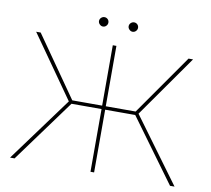

<svg xmlns="http://www.w3.org/2000/svg" viewBox="-89 -944 1152 1046"><g transform="rotate(10 487.0 -421.5)"><path d="M917 0 656 -357 674 -365 942 0ZM32 0 300 -365 318 -357 57 0ZM300 -349 53 -700H78L318 -357ZM296 -347V-366H485V-347ZM477 0V-700H497V0ZM489 -347V-366H678V-347ZM674 -349 656 -357 896 -700H921ZM570 -791Q560 -791 552 -799Q544 -807 544 -817Q544 -828 552 -835.5Q560 -843 570 -843Q581 -843 588.5 -835.5Q596 -828 596 -817Q596 -807 588.5 -799Q581 -791 570 -791ZM406 -791Q396 -791 388 -799Q380 -807 380 -817Q380 -828 388 -835.5Q396 -843 406 -843Q417 -843 424.5 -835.5Q432 -828 432 -817Q432 -807 424.5 -799Q417 -791 406 -791Z"/></g></svg>

Font: Montserrat Alternates Thin
Style: Regular
Weight: 100
Designer: Julieta Ulanovsky
Foundry: Julieta Ulanovsky
Version: Version 9.000